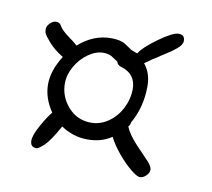

<svg xmlns="http://www.w3.org/2000/svg" viewBox="-56 -686 605 549"><g transform="rotate(10 246.5 -411.5)"><path d="M286 -300Q257 -280 216 -280Q175 -280 139 -304Q114 -259 99 -245Q83 -230 77 -230Q59 -230 59 -249Q59 -265 75.5 -294.5Q92 -324 104 -338Q78 -376 78 -416Q78 -456 106 -500Q80 -516 65 -533Q51 -549 47 -556Q44 -562 44 -570Q44 -579 52.5 -587.5Q61 -596 70 -596Q81 -596 85 -587Q93 -574 111 -561Q121 -553 126 -550L139 -539Q182 -577 233 -577Q261 -577 275.5 -567.5Q290 -558 291 -557Q295 -553 314 -547Q324 -565 364 -594Q404 -623 421 -623Q439 -623 439 -605Q439 -594 424.5 -582Q410 -570 394.5 -560.5Q379 -551 374 -547Q354 -535 350 -531Q343 -526 338 -523Q359 -497 359 -460Q359 -399 331 -350Q330 -342 325 -337Q333 -316 359 -288L398 -247Q409 -234 409 -226Q409 -217 400.5 -208.5Q392 -200 382 -200Q374 -200 355 -215.5Q336 -231 316.5 -254.5Q297 -278 286 -300ZM319 -444Q319 -488 276 -501Q264 -504 262 -514L242 -527Q232 -532 218 -532Q197 -532 175 -516.5Q153 -501 139 -476.5Q125 -452 125 -427Q125 -388 151.5 -358.5Q178 -329 218 -329Q245 -329 268.5 -345.5Q292 -362 305.5 -389Q319 -416 319 -444Z"/></g></svg>

Font: Bad Script
Style: Regular
Weight: 400
Italic angle: -10°
Designer: Roman Shchyukin (Gaslight Type Foundry), Cyreal (Charset Expansion)
Foundry: Gaslight
Version: Version 2.000